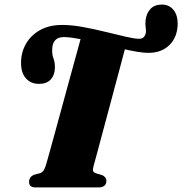

<svg xmlns="http://www.w3.org/2000/svg" viewBox="-20 -819 796 839"><path d="M389 -94Q384.5 -77.5 387 -71.2Q389.5 -65 400 -61.5L427 -53.5Q445 -44.5 445 -29Q445 -14.5 435.8 -7.2Q426.5 0 412 0H134.5Q107 0 107 -24.5Q107 -45 127.5 -55L156 -62.5Q166.5 -67 171.8 -75.8Q177 -84.5 182.5 -103.5Q186.5 -117.5 196.8 -154.5Q207 -191.5 221.2 -243Q235.5 -294.5 251.2 -352.8Q267 -411 282.5 -467.5Q298 -524 311 -571.2Q324 -618.5 332 -648Q310.5 -652 292.2 -654.5Q274 -657 259.5 -657Q208.5 -657 208 -601.5Q207.5 -579.5 213.8 -563.2Q220 -547 220 -523.5Q219.5 -491.5 202 -472Q184.5 -452.5 150.5 -452.5Q114 -452.5 92.5 -477.5Q71 -502.5 72 -547.5Q72.5 -591.5 94 -628.5Q115.5 -665.5 155.5 -687.8Q195.5 -710 252 -710Q293.5 -710 343.5 -700.8Q393.5 -691.5 442.2 -679.5Q491 -667.5 529.8 -658.5Q568.5 -649.5 588.5 -649.5Q612.5 -649.5 617.5 -677Q618.5 -687 616.5 -699.5Q614.5 -712 616 -729.5Q619.5 -761 637.5 -780Q655.5 -799 687.5 -799Q718.5 -799 737.5 -776.5Q756.5 -754 756.5 -714Q755 -656 720.2 -622Q685.5 -588 628.5 -588Q609.5 -588 583 -592.2Q556.5 -596.5 525.5 -603.5Q517 -571 504.5 -524Q492 -477 477.5 -423.2Q463 -369.5 448.8 -316Q434.5 -262.5 422 -216Q409.5 -169.5 400.8 -137Q392 -104.5 389 -94Z"/></svg>

Font: Fraunces 144pt S050 Black
Style: Italic
Weight: 900
Italic angle: -16°
Version: Version 1.000; ttfautohint (v1.8.3)